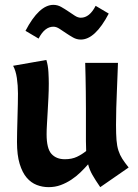

<svg xmlns="http://www.w3.org/2000/svg" viewBox="-20 -759 569 791"><path d="M393 12Q373 -17 361 -38Q349 -59 343 -82Q328 -65 311 -48.5Q294 -32 273.5 -18.5Q253 -5 230 3.5Q207 12 180 12Q155 12 131.5 3Q108 -6 90 -27Q72 -48 61 -84Q50 -120 50 -174Q50 -187 50.5 -214.5Q51 -242 52 -272.5Q53 -303 53.5 -331Q54 -359 54 -374Q54 -407 49.5 -437.5Q45 -468 34 -488L171 -512Q178 -489 179.5 -462Q181 -435 181 -415Q181 -386 179.5 -357Q178 -328 176.5 -300.5Q175 -273 173.5 -248.5Q172 -224 172 -206Q172 -147 192 -125Q212 -103 247 -103Q276 -103 297 -113Q318 -123 335 -137Q334 -155 334 -177.5Q334 -200 334 -229Q334 -275 334 -312Q334 -349 333.5 -381Q333 -413 332.5 -441.5Q332 -470 331 -500H466Q465 -476 464 -446Q463 -416 461.5 -382.5Q460 -349 459 -313.5Q458 -278 458 -245Q458 -206 460 -181.5Q462 -157 468 -138.5Q474 -120 484 -104.5Q494 -89 510 -69ZM428 -703Q372 -596 313 -596Q296 -596 281 -604.5Q266 -613 252 -622.5Q238 -632 225 -640.5Q212 -649 200 -649Q164 -649 139 -600L85 -632Q141 -739 200 -739Q217 -739 232 -730.5Q247 -722 261 -712.5Q275 -703 288 -694.5Q301 -686 313 -686Q349 -686 374 -735Z"/></svg>

Font: Cantora One
Style: Regular
Weight: 400
Designer: Pablo Impallari, Rodrigo Fuenzalida
Foundry: Pablo Impallari
Version: Version 1.002; ttfautohint (v0.8) -G 200 -r 50